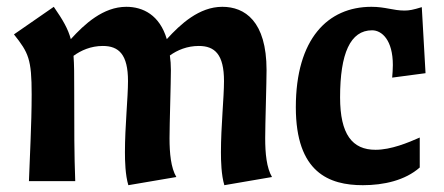

<svg xmlns="http://www.w3.org/2000/svg" viewBox="-20 -532 1304 564"><path d="M779 -12C763 -39 759 -82 759 -126C759 -166 763 -290 763 -326C763 -470 699 -512 633 -512C565 -512 510 -461 470 -417C449 -488 400 -512 351 -512C283 -512 228 -461 188 -417C180 -447 165 -473 138 -512L21 -431C64 -377 73 -358 73 -255C73 -166 67 -63 65 0H201C198 -79 198 -149 198 -271C198 -312 198 -342 196 -368C218 -384 247 -397 282 -397C329 -397 356 -372 356 -294C356 -245 347 -161 347 -85C347 -59 348 -18 357 12L498 -12C482 -39 478 -82 478 -126C478 -166 482 -290 482 -326C482 -341 481 -356 479 -369C501 -385 530 -397 564 -397C611 -397 638 -372 638 -294C638 -245 629 -161 629 -85C629 -59 630 -18 639 12Z M849 -217C849 -25 947 12 1046 12C1107 12 1170 -2 1213 -40V-128C1179 -113 1129 -92 1083 -92C1015 -92 979 -137 979 -246C979 -375 1009 -443 1073 -443C1102 -443 1134 -414 1134 -341C1134 -328 1133 -317 1132 -304L1230 -317L1219 -511C1193 -503 1182 -501 1168 -501C1135 -501 1112 -512 1071 -512C943 -512 849 -418 849 -217Z"/></svg>

Font: CantoraOne
Style: Regular
Weight: 400
Designer: Pablo Impallari, Rodrigo Fuenzalida
Foundry: Pablo Impallari
Version: Version 1.001